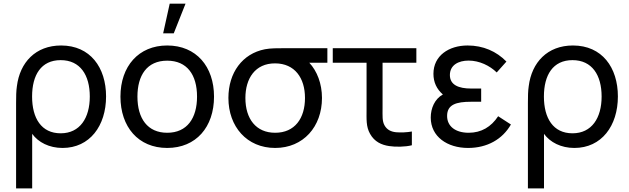

<svg xmlns="http://www.w3.org/2000/svg" viewBox="-20 -808 3497 1068"><path d="M159 240V-63.5C193 -16.5 253.5 15 328 15C479 15 570 -108 570 -271.5C570 -432.5 482 -555 320 -555C178 -555 90.5 -461 74 -328.5C70 -302.5 69.5 -271.5 69.5 -235.5V240ZM317.5 -66.5C210 -66.5 158.5 -150.5 158.5 -271C158.5 -390.5 208.5 -473.5 317.5 -473.5C426.5 -473.5 479.5 -390 479.5 -271C479.5 -152.5 425 -66.5 317.5 -66.5Z M1012 -787.5 946.5 -622.5H887.5L924 -787.5ZM910 15C1070.5 15 1170.5 -101 1170.5 -270.5C1170.5 -437.5 1072 -555 910 -555C751.5 -555 650 -440 650 -270.5C650 -103 748.5 15 910 15ZM910 -69.5C801 -69.5 744.5 -148.5 744.5 -270.5C744.5 -388.5 797 -470.5 910 -470.5C1020.5 -470.5 1076 -392 1076 -270.5C1076 -151.5 1021.5 -69.5 910 -69.5Z M1570.5 -540C1524.5 -540 1484 -540 1453.5 -534C1328.5 -509.5 1250.5 -404 1250.5 -263C1250.5 -104 1353 15 1510.5 15C1667.5 15 1771 -103.5 1771 -263C1771 -343 1743.5 -413 1700.5 -459H1801V-540ZM1510.5 -69.5C1404 -69.5 1345 -147 1345 -263C1345 -371 1399 -456 1510.5 -455.5C1619.5 -455 1676.5 -374.5 1676.5 -263C1676.5 -150 1620 -69.5 1510.5 -69.5Z M2144.5 4.5C2179 10 2234 9.5 2271 0V-76.5C2243 -71.5 2210 -70 2182 -72.5C2155.5 -75.5 2133 -85.5 2119 -110.5C2105.5 -135 2108 -162.5 2108 -208V-459H2296V-540H1831V-459H2019V-204C2019 -144 2015.5 -104.5 2038.5 -63.5C2063.5 -19 2102 -2 2144.5 4.5Z M2751 -161.5C2712 -102 2657 -69.5 2587 -69.5C2514 -69.5 2467 -105 2467 -163C2467 -226.5 2517.5 -242 2600.5 -242H2656.5V-315.5H2601C2531 -315.5 2482.5 -335.5 2482.5 -390.5C2482.5 -446 2530 -471 2586.5 -471C2646.5 -471 2704 -443 2743 -405L2797 -465.5C2741.5 -522.5 2667.5 -555 2581 -555C2477 -555 2391 -498.5 2391 -397.5C2391 -350.5 2409 -312.5 2443.5 -282.5C2398 -257.5 2376 -206 2376 -154C2376 -48 2468 15 2583.5 15C2690.5 15 2775 -33.5 2822 -115.5Z M3006 240V-63.5C3040 -16.5 3100.5 15 3175 15C3326 15 3417 -108 3417 -271.5C3417 -432.5 3329 -555 3167 -555C3025 -555 2937.5 -461 2921 -328.5C2917 -302.5 2916.5 -271.5 2916.5 -235.5V240ZM3164.5 -66.5C3057 -66.5 3005.5 -150.5 3005.5 -271C3005.5 -390.5 3055.5 -473.5 3164.5 -473.5C3273.5 -473.5 3326.5 -390 3326.5 -271C3326.5 -152.5 3272 -66.5 3164.5 -66.5Z"/></svg>

Font: Hauora Medium
Style: Regular
Weight: 500
Designer: Wayne Shih
Foundry: WCYS
Version: Version 1.001;hotconv 1.0.109;makeotfexe 2.5.65596